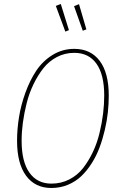

<svg xmlns="http://www.w3.org/2000/svg" viewBox="-20 -937 611 967"><path d="M286.1 -917 327.1 -785.2 309.1 -777.8 261.2 -907.2ZM377.9 -916 415 -789.1 397 -782.2 353 -905.8ZM354 -690.9Q436.5 -690.9 482.2 -630.4Q527.8 -569.8 527.8 -455.1Q527.8 -414.1 523.2 -371.1Q518.6 -328.1 507.8 -282.2Q497.1 -236.3 481.4 -194.3Q465.8 -152.3 442.1 -115Q418.5 -77.6 389.6 -50Q360.8 -22.5 322 -6.3Q283.2 9.8 238.8 9.8Q156.7 9.8 111.3 -52Q65.9 -113.8 65.9 -228Q65.9 -285.6 75.7 -346.7Q85.4 -407.7 107.9 -470Q130.4 -532.2 162.6 -580.8Q194.8 -629.4 244.6 -660.2Q294.4 -690.9 354 -690.9ZM354 -670.9Q307.1 -670.9 266.8 -649.9Q226.6 -628.9 198.5 -593.3Q170.4 -557.6 148.7 -512.7Q127 -467.8 114.3 -417.2Q101.6 -366.7 95.2 -319.3Q88.9 -272 88.9 -228Q88.9 -122.6 128.2 -67.4Q167.5 -12.2 238.8 -12.2Q288.1 -12.2 329.3 -33.4Q370.6 -54.7 398.7 -90.8Q426.8 -127 448 -171.9Q469.2 -216.8 481.4 -267.8Q493.7 -318.8 499.3 -365.5Q504.9 -412.1 504.9 -456.1Q504.9 -561.5 465.8 -616.2Q426.8 -670.9 354 -670.9Z"/></svg>

Font: Fira Sans Compressed Thin
Style: Italic
Weight: 100
Width: 3
Italic angle: -8°
Designer: Carrois Corporate & Edenspiekermann AG
Foundry: Carrois Corporate GbR & Edenspiekermann AG
Version: Version 4.203;PS 004.203;hotconv 1.0.88;makeotf.lib2.5.64775